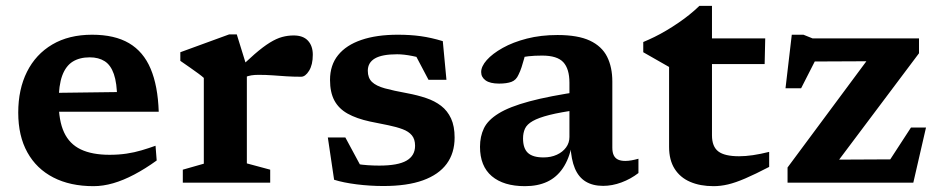

<svg xmlns="http://www.w3.org/2000/svg" viewBox="-20 -626 3220 658"><path d="M295.5 -507Q373 -507 422.2 -478Q471.5 -449 496.2 -390.5Q521 -332 524 -243H149L148 -307.5L421 -311L381.5 -287.5Q381 -341.5 370.2 -372.2Q359.5 -403 338.8 -416.2Q318 -429.5 287.5 -429.5Q253 -429.5 229.2 -414.8Q205.5 -400 193.2 -366.8Q181 -333.5 181 -277.5Q181 -212.5 199.5 -172.5Q218 -132.5 256.8 -114Q295.5 -95.5 355.5 -95.5Q386.5 -95.5 413.5 -99.5Q440.5 -103.5 465 -110.8Q489.5 -118 513 -126.5L517 -76Q477.5 -47.5 440 -27.8Q402.5 -8 367.8 2Q333 12 300.5 12Q220.5 12 162.8 -17.8Q105 -47.5 73.8 -103.8Q42.5 -160 42.5 -240Q42.5 -320 72.5 -380Q102.5 -440 159.2 -473.5Q216 -507 295.5 -507Z M986.5 -504.5Q1019 -504.5 1035.5 -486.5Q1052 -468.5 1052 -438.5Q1052 -404 1039.2 -383.5Q1026.5 -363 1012 -363Q985.5 -363 961.8 -364.5Q938 -366 914.8 -367.8Q891.5 -369.5 866 -369.5Q852.5 -369.5 841.5 -367.8Q830.5 -366 819.5 -361.5Q808.5 -357 795.5 -348.5L781 -373Q822.5 -414.5 852.2 -440.2Q882 -466 904.8 -480Q927.5 -494 946.8 -499.2Q966 -504.5 986.5 -504.5ZM826 -396.5V-66L906 -44.5V0H606.5V-44.5L678.5 -65V-359Q672 -365 659.8 -374Q647.5 -383 631.8 -394Q616 -405 598 -417.5V-447L765 -508H791.5Z M1343.5 -507Q1386.5 -507 1422.2 -502Q1458 -497 1497.5 -485L1510 -352.5H1448.5L1384.5 -474L1452 -417.5Q1422 -428.5 1392.8 -434.2Q1363.5 -440 1341 -440Q1289.5 -440 1265 -425.8Q1240.5 -411.5 1240.5 -383.5Q1240.5 -359 1254.8 -345.2Q1269 -331.5 1299 -323.2Q1329 -315 1375.5 -306.5Q1410.5 -300 1440.2 -290Q1470 -280 1491.8 -263.2Q1513.5 -246.5 1525.8 -220Q1538 -193.5 1538 -154.5Q1538 -101.5 1510.8 -64.5Q1483.5 -27.5 1429.5 -8Q1375.5 11.5 1294 11.5Q1248.5 11.5 1202.5 5.8Q1156.5 0 1125 -10L1103.5 -155H1163.5L1236.5 -19.5L1165 -73Q1182 -68 1201.5 -64.5Q1221 -61 1241 -59.8Q1261 -58.5 1279.5 -58.5Q1344 -58.5 1373.2 -75.5Q1402.5 -92.5 1402.5 -126.5Q1402.5 -149 1391.5 -162.2Q1380.5 -175.5 1359.8 -183.2Q1339 -191 1310.8 -196.8Q1282.5 -202.5 1248 -209.5Q1202 -219.5 1171.5 -236.5Q1141 -253.5 1126 -281.5Q1111 -309.5 1111 -352Q1111 -403 1138.8 -437.2Q1166.5 -471.5 1218.5 -489.2Q1270.5 -507 1343.5 -507Z M1972 -313 1963 -250Q1900.5 -241.5 1863 -232Q1825.5 -222.5 1805.8 -211.2Q1786 -200 1779.2 -185.2Q1772.5 -170.5 1772.5 -151.5Q1772.5 -117.5 1789.2 -102Q1806 -86.5 1842.5 -86.5Q1868.5 -86.5 1888.5 -95.8Q1908.5 -105 1920 -120.8Q1931.5 -136.5 1931.5 -156.5V-342.5Q1931.5 -390 1910.5 -412.8Q1889.5 -435.5 1838 -435.5Q1811.5 -435.5 1791.2 -433.2Q1771 -431 1754.5 -426.5L1785 -464Q1781 -442.5 1776.5 -426Q1772 -409.5 1767.5 -395.8Q1763 -382 1757 -370Q1749 -351.5 1732.8 -345.5Q1716.5 -339.5 1690.5 -339.5Q1659.5 -339.5 1644.2 -350.5Q1629 -361.5 1629 -379Q1629 -398.5 1648.2 -420.2Q1667.5 -442 1702.8 -461.8Q1738 -481.5 1785.8 -493.8Q1833.5 -506 1890.5 -506Q1960.5 -506 2001.5 -486.8Q2042.5 -467.5 2060.5 -431.8Q2078.5 -396 2078.5 -346.5V-120Q2078.5 -103.5 2083.5 -93.5Q2088.5 -83.5 2098.2 -79Q2108 -74.5 2123 -74.5Q2133 -74.5 2144.2 -76.5Q2155.5 -78.5 2168 -82V-33Q2141.5 -12.5 2109.8 -0.8Q2078 11 2047 11Q2011.5 11 1987.2 -3.8Q1963 -18.5 1950.2 -48.8Q1937.5 -79 1935 -126.5L1940 -129.5Q1930.5 -81.5 1909.2 -50Q1888 -18.5 1855.5 -3.2Q1823 12 1779 12Q1706 12 1665.5 -22.2Q1625 -56.5 1625 -123Q1625 -158.5 1638.5 -186.5Q1652 -214.5 1688.8 -237.2Q1725.5 -260 1794 -278.5Q1862.5 -297 1972 -313Z M2420 -162.5Q2420 -123.5 2441.8 -107Q2463.5 -90.5 2513 -90.5Q2534.5 -90.5 2560.2 -94.2Q2586 -98 2616 -105.5V-54Q2568 -29 2534.2 -14.5Q2500.5 0 2475 6Q2449.5 12 2425.5 12Q2379.5 12 2345.2 -2.8Q2311 -17.5 2292 -47.5Q2273 -77.5 2273 -122.5V-396.5L2184.5 -447V-482Q2202.5 -489.5 2222.5 -499.2Q2242.5 -509 2262.8 -521Q2283 -533 2303 -546.5Q2323 -560 2341.8 -575Q2360.5 -590 2377 -606H2420V-480.5ZM2361 -406.5 2363 -494.5H2602.5L2600.5 -406.5Z M2679 0V-52L2984 -463L3041 -416.5L2714 -415L2805 -479.5L2725.5 -323.5H2672L2693.5 -507H2733.5L2764.5 -494.5H3129.5V-443.5L2819 -30L2768 -78.5L3060.5 -80L2996 -26L3102 -189H3153.5L3110 0Z"/></svg>

Font: Newsreader 9pt SemiBold
Style: Regular
Weight: 600
Designer: Hugues Gentile
Foundry: Production Type
Version: Version 1.003